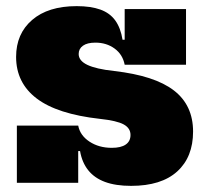

<svg xmlns="http://www.w3.org/2000/svg" viewBox="-20 -596 674 626"><path d="M407.5 10Q357 10 322.5 -2.8Q288 -15.5 267.8 -40.8Q247.5 -66 241 -103.5H218L235 -186.5Q241 -154.5 271.8 -134.2Q302.5 -114 344.5 -114Q374.5 -114 390 -124.8Q405.5 -135.5 405.5 -156Q405.5 -178 383.5 -190.2Q361.5 -202.5 305.5 -208.5Q166.5 -224 99.5 -275Q32.5 -326 32.5 -410.5Q32.5 -486 84.8 -531Q137 -576 230 -576Q276 -576 307.2 -564.8Q338.5 -553.5 356 -529Q373.5 -504.5 379.5 -466.5H402.5L386.5 -385Q380 -418.5 353.5 -437.8Q327 -457 291 -457Q264.5 -457 250.5 -447Q236.5 -437 236.5 -420Q236.5 -398 264.8 -384.5Q293 -371 352 -364.5Q484 -349.5 546.8 -301.2Q609.5 -253 609.5 -167Q609.5 -84 557.8 -37Q506 10 407.5 10ZM35 0V-186.5H235V0ZM386.5 -385V-566.5H586.5V-385Z"/></svg>

Font: Hepta Slab ExtraLight ExtraBold
Style: Regular
Weight: 800
Version: Version 1.102